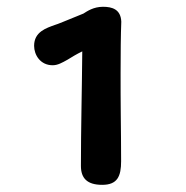

<svg xmlns="http://www.w3.org/2000/svg" viewBox="-20 -879 539 555"><path d="M275.4 -344.7C319.3 -344.7 330.1 -369.1 330.1 -413.1C330.1 -457 329.6 -502.4 329.1 -546.4C328.6 -588.4 328.6 -629.9 328.6 -668C328.6 -726.1 329.1 -777.8 330.6 -816.4C329.1 -852.1 304.2 -859.4 277.8 -859.4C250 -859.4 231.4 -846.2 221.2 -839.8C169.4 -818.8 145.5 -808.6 139.2 -807.1C113.8 -797.9 78.6 -787.1 78.6 -746.6C78.6 -720.7 96.2 -690.4 132.3 -690.4C147 -690.4 159.7 -697.8 175.3 -706.5C189 -714.8 199.7 -721.7 217.8 -730.5C216.8 -614.3 213.9 -507.3 213.9 -399.4C213.9 -364.3 231.4 -344.7 275.4 -344.7Z"/></svg>

Font: Autour One
Style: Regular
Weight: 400
Designer: Eben Sorkin
Foundry: Eben Sorkin
Version: Version 1.002